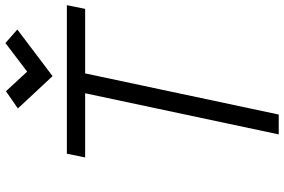

<svg xmlns="http://www.w3.org/2000/svg" viewBox="-194 -878 1072 725"><g transform="rotate(-90 342.5 -516.0)"><path d="M197 0 367 -800H442L272 0ZM110 -731 124 -800H685L671 -731ZM417 -854 295 -985 360 -1030 434 -950 542 -1032 593 -987Z"/></g></svg>

Font: Victor Mono
Style: Italic
Weight: 400
Italic angle: -12°
Monospace: yes
Designer: Rune Bjørnerås
Version: Version 1.561;gftools[0.9.30]